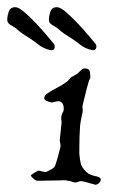

<svg xmlns="http://www.w3.org/2000/svg" viewBox="-42 -502 317 530"><path d="M221 8Q221 8 215 6Q213 6 210 5Q207 4 204 3Q197 1 191 -0.5Q185 -2 183 -2Q179 -2 173 0Q167 2 165 2Q164 2 161.5 1Q159 0 158 0Q155 -1 152 -2Q149 -3 145 -3Q140 -5 133 -4.5Q126 -4 123 -4L62 -3Q56 -3 49.5 -9.5Q43 -16 43 -17Q43 -19 53 -25Q63 -31 64 -31Q66 -31 68 -30.5Q70 -30 73 -29Q81 -27 83 -27Q85 -27 88 -28.5Q91 -30 93 -31Q95 -33 101 -35Q104 -37 106.5 -39.5Q109 -42 110 -44Q114 -55 118 -70Q122 -85 125 -97V-100Q125 -105 123 -113V-116L128 -163Q128 -169 127 -171V-176Q127 -185 133 -195Q134 -198 134 -204Q132 -226 114 -222Q113 -222 112 -221.5Q111 -221 109 -221Q103 -219 101 -219Q99 -219 90 -222Q81 -225 80 -230Q80 -239 90 -245Q100 -252 115 -259.5Q130 -267 143 -277Q145 -278 146.5 -280Q148 -282 149 -283L151 -285Q152 -286 152 -286.5Q152 -287 152 -287L160 -292L169 -297Q170 -297 174 -301Q177 -304 182.5 -309Q188 -314 192 -313Q202 -313 204.5 -308Q207 -303 207 -295Q208 -288 207 -286Q206 -285 204.5 -281.5Q203 -278 201 -270Q197 -257 193.5 -241.5Q190 -226 186 -211Q185 -207 186 -202.5Q187 -198 186 -193Q184 -183 182 -173.5Q180 -164 179 -154Q178 -142 177.5 -124.5Q177 -107 177 -93.5Q177 -80 177 -77Q177 -74 178.5 -64Q180 -54 182 -47Q188 -33 203 -22Q205 -21 208 -20Q211 -19 213 -18L225 -15Q229 -14 232.5 -12Q236 -10 236 -7V-6Q236 -1 231 3.5Q226 8 221 8ZM211 -364Q193 -368 181 -377.5Q169 -387 157 -395Q147 -401 136 -408.5Q125 -416 117 -424Q110 -428 101.5 -433.5Q93 -439 93 -447Q93 -458 97.5 -470.5Q102 -483 117 -482Q126 -481 141 -468Q156 -455 172.5 -437.5Q189 -420 202 -404.5Q215 -389 220 -383Q224 -379 224 -374Q224 -361 211 -364ZM96 -364Q78 -368 66 -377.5Q54 -387 42 -395Q32 -401 21 -408.5Q10 -416 2 -424Q-5 -428 -13.5 -433.5Q-22 -439 -22 -447Q-22 -458 -17.5 -470.5Q-13 -483 2 -482Q11 -481 26 -468Q41 -455 57.5 -437.5Q74 -420 87 -404.5Q100 -389 105 -383Q109 -379 109 -374Q109 -361 96 -364Z"/></svg>

Font: RU Serius
Style: Regular
Weight: 400
Designer: Robert E. Leuschke
Foundry: Robert E. Leuschke
Version: Version 1.011; ttfautohint (v1.8.3)